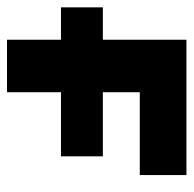

<svg xmlns="http://www.w3.org/2000/svg" viewBox="-22 -518 540 535"><g transform="rotate(90 247.5 -250.0)"><path d="M0 -267.1V-150.4H415.1V-267.1ZM467.3 -500H90.2V0H236.5V-370H467.3Z"/></g></svg>

Font: Overused Grotesk Light
Style: Regular
Weight: 300
Designer: RandomMaerks
Version: Version 0.005